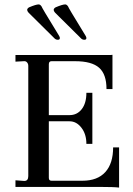

<svg xmlns="http://www.w3.org/2000/svg" viewBox="-20 -846 603 869"><path d="M519 3Q496 0 431 0H50V-30L90 -27Q108 -27 108 -49V-548Q108 -557 102.5 -563.5Q97 -570 88 -569L50 -567V-597H472Q487 -597 489 -598V-443H462Q462 -510 428.5 -539.5Q395 -569 320 -569H213Q201 -569 201 -555V-325H295Q329 -325 350 -352Q371 -379 371 -426H398V-195H371Q371 -239 348.5 -268Q326 -297 295 -297H201V-41Q201 -28 213 -28H353Q421 -28 456.5 -67Q492 -106 492 -179H519ZM347 -672Q316 -703 288 -730.5Q260 -758 245 -773Q230 -788 229 -789Q223 -796 223 -801Q223 -808 232 -813Q263 -826 275 -826Q282 -826 288 -817Q290 -810 351 -711L368 -683Q371 -677 371 -674Q371 -666 362 -666Q353 -666 347 -672ZM227 -672 109 -789Q103 -796 103 -801Q103 -808 112 -813Q143 -826 155 -826Q162 -826 168 -817Q170 -810 231 -711L248 -683Q251 -677 251 -674Q251 -666 242 -666Q233 -666 227 -672Z"/></svg>

Font: UnnaRegular
Style: Regular
Weight: 400
Designer: Jorge de Buen Unna
Foundry: Omnibus-Type
Version: Version 2.008;hotconv 1.0.109;makeotfexe 2.5.65596